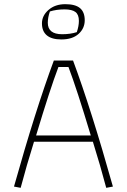

<svg xmlns="http://www.w3.org/2000/svg" viewBox="-20 -900 608 920"><path d="M181 -788Q181 -825 212.5 -852.5Q244 -880 293 -880Q341 -880 363.5 -861Q386 -842 386 -803Q386 -764 356.5 -737.5Q327 -711 274 -711Q228 -711 204.5 -730.5Q181 -750 181 -788ZM348 -746Q358 -775 358 -800Q358 -830 341.5 -842.5Q325 -855 289 -855Q250 -855 219 -845Q209 -816 209 -791Q209 -736 278 -736Q317 -736 348 -746ZM47 -6Q150 -373 238 -610H330Q418 -373 521 -6L489 0Q461 -106 425 -221H143Q107 -106 79 0ZM415 -251Q348 -474 308 -579H260Q220 -474 153 -251Z"/></svg>

Font: Athiti ExtraLight
Style: Regular
Weight: 275
Designer: CadsonDemak Team
Foundry: CadsonDemak
Version: Version 1.033